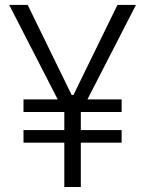

<svg xmlns="http://www.w3.org/2000/svg" viewBox="-20 -747 580 767"><path d="M90.6 -727.3 266.3 -367.5H273.4L449.2 -727.3H523.1L329.2 -349.8H465.9V-299.7H302.9V-227.3H465.9V-177.2H302.9V0H236.9V-177.2H73.9V-227.3H236.9V-299.7H73.9V-349.8H210.6L16.7 -727.3Z"/></svg>

Font: Inter P Light
Style: Regular
Weight: 300
Designer: Rasmus Andersson
Foundry: rsms
Version: Version 3.018;git-588b23468